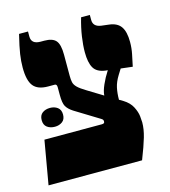

<svg xmlns="http://www.w3.org/2000/svg" viewBox="-99 -727 713 807"><g transform="rotate(-15 257.0 -323.5)"><path d="M13 0 46 -190H296Q301 -190 305 -192Q308 -194 308 -201Q308 -203 306.5 -206Q305 -209 300 -212L194 -277Q174 -290 165.5 -304.5Q157 -319 157 -355V-388Q157 -402 148 -402H119Q74 -402 55 -426Q36 -450 36 -506Q36 -534 40.5 -564Q45 -594 58 -647H97V-625Q97 -592 137 -592H153Q189 -592 203.5 -575Q218 -558 218 -514V-422Q218 -405 220.5 -393.5Q223 -382 234 -371Q245 -360 270 -345L337 -304Q338 -323 350 -350Q362 -377 377 -400L379 -403L369 -404Q332 -409 318.5 -432.5Q305 -456 305 -501Q305 -531 310.5 -568.5Q316 -606 328 -647H366V-625Q366 -596 400 -591L433 -587Q469 -583 484.5 -560.5Q500 -538 500 -494Q500 -467 495 -442.5Q490 -418 484 -390L433 -396L418 -372Q402 -346 397 -322.5Q392 -299 392 -271L409 -261Q435 -245 446.5 -222.5Q458 -200 460 -181Q462 -162 462 -154Q462 -125 452 -90.5Q442 -56 420 0ZM56 -272Q56 -293 69.5 -303Q83 -313 103 -313Q122 -313 135.5 -303Q149 -293 149 -272Q149 -251 135.5 -241Q122 -231 103 -231Q83 -231 69.5 -241Q56 -251 56 -272Z"/></g></svg>

Font: Noto Serif Hebrew SemiCondensed Black
Style: Regular
Weight: 900
Width: 4
Designer: Monotype Design Team
Foundry: Monotype Imaging Inc.
Version: Version 2.004; ttfautohint (v1.8.4.7-5d5b)